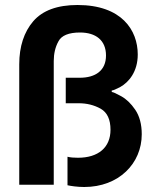

<svg xmlns="http://www.w3.org/2000/svg" viewBox="-20 -738 635 768"><path d="M300 -608C363 -608 404 -577 404 -516C404 -456 362 -427 299 -427H243V-325H295C327 -325 356 -318 383 -303C409 -288 422 -260 422 -219C422 -148 373 -107 292 -107C276 -107 262 -108 250 -111V3C263 6 290 10 317 10C455 10 547 -84 547 -201C547 -241 538 -274 521 -299C504 -324 485 -342 465 -353C445 -364 432 -370 427 -370V-376C432 -376 444 -381 461 -390C495 -409 531 -451 531 -520C531 -617 467 -718 290 -718C209 -718 150 -696 113 -653C76 -610 57 -552 57 -481V1H195V-494C195 -523 201 -550 214 -573C226 -596 255 -608 300 -608Z"/></svg>

Font: Be Vietnam
Style: Bold
Weight: 700
Designer: Gabriel Lam
Foundry: TypeRant
Version: Version 4.000